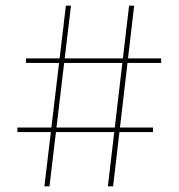

<svg xmlns="http://www.w3.org/2000/svg" viewBox="-20 -659 632 679"><path d="M155 0H137L213 -639H231ZM521 -192H41.5V-208H521ZM380 0H361.5L436.5 -639H454.5ZM550 -436.5H72V-452.5H550Z"/></svg>

Font: Anek Malayalam Thin
Style: Regular
Weight: 250
Version: Version 1.003